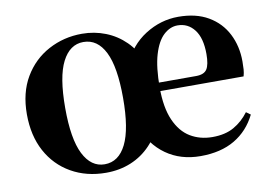

<svg xmlns="http://www.w3.org/2000/svg" viewBox="-66 -660 1105 781"><g transform="rotate(-10 487.0 -270.0)"><path d="M314 17Q233 17 170 -19Q107 -55 72 -120Q37 -185 37 -273Q37 -362 74.5 -425.5Q112 -489 175.5 -523Q239 -557 314 -557Q365 -557 411 -539Q457 -521 492.5 -486Q528 -451 547 -401H479Q511 -476 575 -516.5Q639 -557 712 -557Q785 -557 835.5 -527.5Q886 -498 912 -447Q938 -396 938 -333Q938 -314 937 -300Q936 -286 932 -272H495V-307H742Q775 -307 787 -325.5Q799 -344 799 -388Q799 -454 772.5 -488.5Q746 -523 703 -523Q672 -523 645.5 -498.5Q619 -474 603.5 -422Q588 -370 588 -286Q588 -204 611 -151.5Q634 -99 674 -75Q714 -51 765 -51Q818 -51 854 -71.5Q890 -92 916 -127L934 -114Q903 -51 845.5 -17Q788 17 704 17Q622 17 562 -25.5Q502 -68 471 -148H554Q534 -96 499 -59Q464 -22 417 -2.5Q370 17 314 17ZM314 -18Q372 -18 403 -80.5Q434 -143 434 -271Q434 -399 403 -461Q372 -523 314 -523Q258 -523 226.5 -461.5Q195 -400 195 -271Q195 -143 226.5 -80.5Q258 -18 314 -18Z"/></g></svg>

Font: Noto Serif JP ExtraBold
Style: Regular
Weight: 800
Designer: Ryoko NISHIZUKA 西塚涼子 (kana & ideographs); Frank Grießhammer (Latin, Greek & Cyrillic); Wenlong ZHANG 张文龙 (bopomofo); San
Foundry: Adobe
Version: Version 2.003-H1;hotconv 1.1.1;makeotfexe 2.6.0